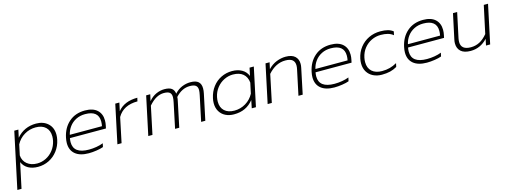

<svg xmlns="http://www.w3.org/2000/svg" viewBox="-35 -1294 6105 2312"><g transform="rotate(-15 3017.0 -138.0)"><path d="M127 -480H178L157 -384Q252 -495 401 -495Q492 -495 548.5 -443Q605 -391 605 -302Q605 -271 598 -240Q582 -164 537.5 -106Q493 -48 429.5 -16.5Q366 15 292 15Q223 15 172.5 -12.5Q122 -40 97 -96L30 219H-22ZM546 -240Q552 -270 552 -296Q552 -369 508 -410.5Q464 -452 384 -452Q308 -452 243 -413Q178 -374 142 -306L114 -175Q119 -107 168 -67Q217 -27 293 -27Q351 -27 404 -53.5Q457 -80 494.5 -128.5Q532 -177 546 -240Z M699 -171Q699 -201 707 -239Q732 -357 811.5 -426Q891 -495 1010 -495Q1110 -495 1162 -447Q1214 -399 1214 -317Q1214 -284 1207 -253L1200 -220H751Q746 -190 746 -170Q746 -27 938 -27Q985 -27 1032 -35Q1079 -43 1117 -58L1107 -13Q1075 -1 1023 7Q971 15 925 15Q816 15 757.5 -33.5Q699 -82 699 -171ZM1161 -259Q1167 -289 1167 -317Q1167 -452 1001 -452Q938 -452 887.5 -426.5Q837 -401 804.5 -357Q772 -313 760 -259Z M1386 -480H1437L1415 -378Q1497 -480 1661 -480L1656 -460Q1654 -445 1651 -437Q1474 -437 1401 -309L1336 0H1284Z M1771 -480H1822L1804 -399Q1846 -449 1897.5 -472Q1949 -495 2001 -495Q2063 -495 2092 -472.5Q2121 -450 2126 -406Q2169 -453 2220.5 -474Q2272 -495 2325 -495Q2393 -495 2424 -467Q2455 -439 2455 -384Q2455 -354 2448 -322L2380 0H2328L2395 -317Q2403 -354 2403 -377Q2403 -416 2380.5 -434Q2358 -452 2306 -452Q2208 -452 2128 -364Q2128 -343 2121 -314L2055 0H2003L2069 -314Q2077 -352 2077 -377Q2077 -416 2055.5 -434Q2034 -452 1983 -452Q1935 -452 1889 -427Q1843 -402 1794 -346L1721 0H1669Z M2532 -177Q2532 -208 2539 -239Q2556 -317 2600 -375Q2644 -433 2707.5 -464Q2771 -495 2844 -495Q2915 -495 2966 -466Q3017 -437 3039 -382L3060 -480H3113L3011 0H2959L2979 -98Q2933 -41 2873.5 -13Q2814 15 2735 15Q2676 15 2630 -8Q2584 -31 2558 -74.5Q2532 -118 2532 -177ZM2994 -173 3022 -304Q3015 -375 2969.5 -413.5Q2924 -452 2843 -452Q2786 -452 2732.5 -425.5Q2679 -399 2641 -350.5Q2603 -302 2590 -239Q2584 -209 2584 -182Q2584 -109 2628.5 -68Q2673 -27 2752 -27Q2828 -27 2893 -66Q2958 -105 2994 -173Z M3259 -480H3310L3292 -399Q3340 -449 3397.5 -472Q3455 -495 3513 -495Q3589 -495 3627.5 -460Q3666 -425 3666 -365Q3666 -342 3660 -315L3594 0H3541L3607 -311Q3613 -338 3613 -359Q3613 -405 3585.5 -428.5Q3558 -452 3497 -452Q3377 -452 3281 -343L3209 0H3157Z M3761 -171Q3761 -201 3769 -239Q3794 -357 3873.5 -426Q3953 -495 4072 -495Q4172 -495 4224 -447Q4276 -399 4276 -317Q4276 -284 4269 -253L4262 -220H3813Q3808 -190 3808 -170Q3808 -27 4000 -27Q4047 -27 4094 -35Q4141 -43 4179 -58L4169 -13Q4137 -1 4085 7Q4033 15 3987 15Q3878 15 3819.5 -33.5Q3761 -82 3761 -171ZM4223 -259Q4229 -289 4229 -317Q4229 -452 4063 -452Q4000 -452 3949.5 -426.5Q3899 -401 3866.5 -357Q3834 -313 3822 -259Z M4370 -180Q4370 -208 4376 -239Q4392 -316 4437 -374Q4482 -432 4548 -463.5Q4614 -495 4692 -495Q4746 -495 4784.5 -485Q4823 -475 4851 -452L4841 -407Q4812 -431 4774 -441.5Q4736 -452 4686 -452Q4626 -452 4572 -426.5Q4518 -401 4479.5 -353Q4441 -305 4427 -239Q4421 -209 4421 -183Q4421 -109 4466.5 -68Q4512 -27 4592 -27Q4646 -27 4690 -39Q4734 -51 4778 -76L4768 -31Q4728 -7 4682.5 4Q4637 15 4579 15Q4519 15 4471.5 -8.5Q4424 -32 4397 -76Q4370 -120 4370 -180Z M4914 -171Q4914 -201 4922 -239Q4947 -357 5026.5 -426Q5106 -495 5225 -495Q5325 -495 5377 -447Q5429 -399 5429 -317Q5429 -284 5422 -253L5415 -220H4966Q4961 -190 4961 -170Q4961 -27 5153 -27Q5200 -27 5247 -35Q5294 -43 5332 -58L5322 -13Q5290 -1 5238 7Q5186 15 5140 15Q5031 15 4972.5 -33.5Q4914 -82 4914 -171ZM5376 -259Q5382 -289 5382 -317Q5382 -452 5216 -452Q5153 -452 5102.5 -426.5Q5052 -401 5019.5 -357Q4987 -313 4975 -259Z M5524 -121Q5524 -144 5530 -171L5596 -480H5648L5582 -170Q5577 -143 5577 -126Q5577 -27 5699 -27Q5758 -27 5808.5 -53Q5859 -79 5906 -136L5980 -480H6033L5931 0H5879L5896 -80Q5808 15 5686 15Q5605 15 5564.5 -21.5Q5524 -58 5524 -121Z"/></g></svg>

Font: Prompt ExtraLight
Style: Italic
Weight: 275
Italic angle: -12°
Designer: Katatrad Team
Foundry: CadsonDemak
Version: Version 1.000